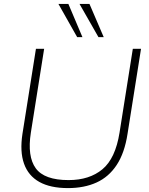

<svg xmlns="http://www.w3.org/2000/svg" viewBox="-20 -955 762 983"><path d="M328 8Q238 8 181.5 -23.5Q125 -55 103 -117Q81 -179 95 -270L164 -705H206L138 -276Q119 -154 163 -93.5Q207 -33 331 -33Q438 -33 504.5 -88.5Q571 -144 592 -276L660 -705H702L633 -270Q618 -172 577.5 -110.5Q537 -49 474 -20.5Q411 8 328 8ZM484 -765 387 -935H438L511 -765ZM375 -765 279 -935H330L402 -765Z"/></svg>

Font: Mulish ExtraLight ExtraLight
Style: Italic
Weight: 250
Italic angle: -9°
Version: Version 3.603